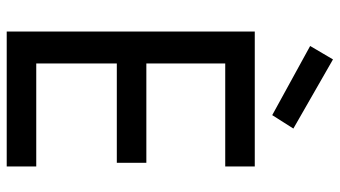

<svg xmlns="http://www.w3.org/2000/svg" viewBox="-240 -772 1012 572"><g transform="rotate(90 266.0 -486.0)"><path d="M74 0H476V-88H169V-328H465V-416H169V-651H476V-739H74ZM117 -904 323 -791 363 -854 157 -972Z"/></g></svg>

Font: Involve Medium
Style: Regular
Weight: 500
Designer: Stefan Peev
Foundry: Context Ltd.
Version: Version 1.001